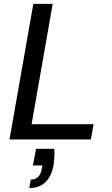

<svg xmlns="http://www.w3.org/2000/svg" viewBox="-20 -720 576 991"><path d="M29 0 152 -700H252L143 -79H463L449 0ZM131 251 139 207Q164 207 178 192Q192 177 196 148L199 134H150L166 48H260Q262 70 260.5 91Q259 112 257 130Q246 191 213.5 221Q181 251 131 251Z"/></svg>

Font: DM Sans 20pt Medium
Style: Italic
Weight: 500
Italic angle: -10°
Version: Version 4.004;gftools[0.9.30]